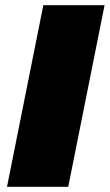

<svg xmlns="http://www.w3.org/2000/svg" viewBox="-20 -720 423 740"><path d="M7 0 147 -700H383L243 0Z"/></svg>

Font: Montserrat Black
Style: Italic
Weight: 900
Italic angle: -11.3°
Designer: Julieta Ulanovsky
Foundry: Julieta Ulanovsky
Version: Version 9.000; ttfautohint (v1.8.4.7-5d5b)